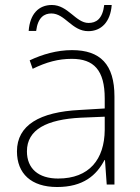

<svg xmlns="http://www.w3.org/2000/svg" viewBox="-20 -740 561 770"><path d="M95 -616H125C132 -671 158 -686 186 -686C241 -686 268 -615 334 -615C386 -615 423 -652 428 -720H398C391 -663 365 -648 335 -648C284 -648 253 -720 188 -720C135 -720 100 -684 95 -616ZM269 -539C208 -539 150 -522 99 -498L111 -464C166 -491 214 -504 268 -504C356 -504 400 -459 400 -345V-305L300 -299C139 -291 48 -238 48 -133C48 -44 105 10 209 10C314 10 367 -37 399 -98H401L408 0H439V-353C439 -482 382 -539 269 -539ZM304 -268 400 -272V-219C399 -101 338 -24 213 -24C134 -24 88 -64 88 -133C88 -221 168 -261 304 -268Z"/></svg>

Font: Noto Sans Lao ExtraLight
Style: Regular
Weight: 200
Designer: Monotype Design Team
Foundry: Monotype Imaging Inc.
Version: Version 2.003